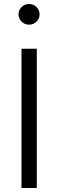

<svg xmlns="http://www.w3.org/2000/svg" viewBox="-20 -945 293 965"><path d="M88 0V-700H165V0ZM126 -821Q104 -821 88.5 -836.5Q73 -852 73 -873Q73 -894 88.5 -909.5Q104 -925 126 -925Q148 -925 163.5 -909.5Q179 -894 179 -873Q179 -852 163.5 -836.5Q148 -821 126 -821Z"/></svg>

Font: Red Hat Text
Style: Regular
Weight: 400
Designer: Pentagram, MCKL
Foundry: MCKL
Version: Version 1.030